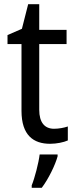

<svg xmlns="http://www.w3.org/2000/svg" viewBox="-20 -679 364 920"><path d="M239 -62C194 -62 168 -92 168 -153V-468H299V-536H168V-659H115L85 -541L16 -511V-468H83V-148C83 -30 141 10 220 10C251 10 285 3 305 -6V-73C288 -67 262 -62 239 -62ZM256 70V61H170C165 103 146 175 132 209V221H180C212 179 245 111 256 70Z"/></svg>

Font: Noto Sans Malayalam SemiCondensed
Style: Regular
Weight: 400
Width: 4
Designer: Jelle Bosma - Monotype Design Team
Foundry: Monotype Imaging Inc.
Version: Version 2.104